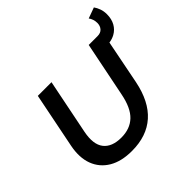

<svg xmlns="http://www.w3.org/2000/svg" viewBox="-205 -1068 1291 1291"><g transform="rotate(-45 441.0 -422.0)"><path d="M351 10Q251 10 185.5 -29Q120 -68 93.5 -138.5Q67 -209 86 -305L165 -700H295L216 -307Q196 -205 235.5 -154.5Q275 -104 364 -104Q447 -104 498 -152.5Q549 -201 570 -308L649 -700H733Q763 -700 779 -718Q795 -736 795 -764Q795 -782 789.5 -798Q784 -814 775 -826L852 -854Q865 -836 873.5 -812Q882 -788 882 -760Q882 -714 863.5 -681Q845 -648 812 -630Q788 -617 759 -613L697 -299Q666 -145 579 -67.5Q492 10 351 10Z"/></g></svg>

Font: Montserrat Thin SemiBold
Style: Italic
Weight: 600
Italic angle: -11.3°
Version: Version 9.000